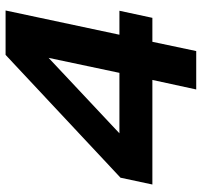

<svg xmlns="http://www.w3.org/2000/svg" viewBox="-38 -702 740 705"><g transform="rotate(-90 332.5 -350.0)"><path d="M646 -700 557 -282H645L619 -161H531L497 0H356L391 -161H7L32 -278L483 -700ZM195 -282H417L472 -542Z"/></g></svg>

Font: Rosa Sans
Style: Bold Italic
Weight: 700
Italic angle: -12°
Designer: Pentagram / MCKL
Foundry: Pentagram / MCKL
Version: Version 1.005;September 16, 2019;FontCreator 11.5.0.2425 64-